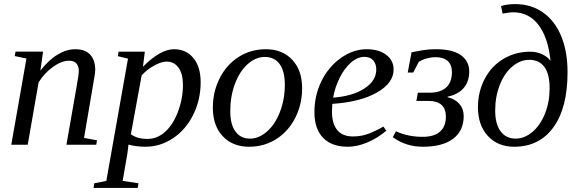

<svg xmlns="http://www.w3.org/2000/svg" viewBox="-20 -714 2853 947"><path d="M368.7 -365.2Q368.7 -387.2 356.9 -400.9Q345.2 -414.6 319.8 -414.6Q283.7 -414.6 241 -383.8Q198.2 -353 170.4 -307.6L116.7 0H35.6L110.4 -425.3L52.7 -437.5L56.6 -459.5H192.4L179.2 -365.7Q220.2 -418.5 264.2 -444.8Q308.1 -471.2 350.6 -471.2Q399.9 -471.2 424.8 -444.6Q449.7 -418 449.7 -368.2Q449.7 -361.3 447.8 -347.2Q445.8 -333 394.5 -33.7L458.5 -22L454.6 0H307.6L357.4 -284.2Q368.7 -346.2 368.7 -365.2Z M613.8 -1 608.4 43 585 178.2 663.1 189.9 659.2 212.9H441.4L445.3 189.9L504.4 178.2L611.3 -424.8L561 -437L564.9 -459H694.3L685.1 -384.8Q770.5 -471.2 838.9 -471.2Q897.9 -471.2 933.8 -427.7Q969.7 -384.3 969.7 -308.1Q969.7 -222.2 933.1 -148.2Q896.5 -74.2 833.5 -32.2Q770.5 9.8 696.8 9.8Q674.3 9.8 650.1 6.6Q626 3.4 613.8 -1ZM625.5 -52.2Q655.8 -28.8 707.5 -28.8Q755.9 -28.8 795.2 -64.5Q834.5 -100.1 858.4 -164.3Q882.3 -228.5 882.3 -295.4Q882.3 -349.6 860.6 -379.9Q838.9 -410.2 802.2 -410.2Q776.4 -410.2 741.2 -391.1Q706.1 -372.1 678.7 -342.3Z M1115.7 -166Q1115.7 -100.1 1141.4 -65.2Q1167 -30.3 1212.9 -30.3Q1257.3 -30.3 1297.6 -65.9Q1337.9 -101.6 1361.3 -163.3Q1384.8 -225.1 1384.8 -295.9Q1384.8 -363.3 1359.1 -398.2Q1333.5 -433.1 1285.6 -433.1Q1241.2 -433.1 1201.4 -397.5Q1161.6 -361.8 1138.7 -300Q1115.7 -238.3 1115.7 -166ZM1208.5 9.8Q1127.4 9.8 1078.6 -42.2Q1029.8 -94.2 1029.8 -182.6Q1029.8 -261.2 1063.5 -328.1Q1097.2 -395 1157 -433.1Q1216.8 -471.2 1291.5 -471.2Q1372.6 -471.2 1421.4 -419.2Q1470.2 -367.2 1470.2 -278.8Q1470.2 -200.2 1436.5 -133.3Q1402.8 -66.4 1343 -28.3Q1283.2 9.8 1208.5 9.8Z M1921.4 -371.1Q1921.4 -304.7 1839.4 -257.8Q1757.3 -210.9 1619.1 -201.7L1617.2 -166Q1617.2 -104 1643.3 -72.5Q1669.4 -41 1720.7 -41Q1764.6 -41 1801.8 -55.9Q1838.9 -70.8 1871.1 -89.8L1885.3 -69.3Q1840.3 -31.2 1790.3 -10.7Q1740.2 9.8 1695.3 9.8Q1616.2 9.8 1573.5 -34.4Q1530.8 -78.6 1530.8 -161.1Q1530.8 -242.7 1565.2 -313.2Q1599.6 -383.8 1660.6 -427.5Q1721.7 -471.2 1788.6 -471.2Q1848.6 -471.2 1885 -443.6Q1921.4 -416 1921.4 -371.1ZM1623 -232.4Q1719.7 -239.7 1777.8 -277.8Q1835.9 -315.9 1835.9 -371.1Q1835.9 -398.4 1821 -416Q1806.2 -433.6 1777.8 -433.6Q1743.7 -433.6 1711.4 -405.8Q1679.2 -377.9 1655.8 -331.1Q1632.3 -284.2 1623 -232.4Z M2187.5 -234.4Q2224.6 -226.1 2245.8 -201.4Q2267.1 -176.8 2267.1 -141.6Q2267.1 -68.8 2214.8 -29.5Q2162.6 9.8 2065.4 9.8Q1982.9 9.8 1917.5 -37.1L1932.6 -66.4Q1992.7 -39.1 2064.5 -39.1Q2121.1 -39.1 2150.1 -64.7Q2179.2 -90.3 2179.2 -138.7Q2179.2 -216.3 2092.3 -216.3H2033.7L2041 -256.8H2100.1Q2151.4 -256.8 2180.2 -282.2Q2209 -307.6 2209 -358.4Q2209 -394.5 2188 -413.3Q2167 -432.1 2127 -432.1Q2108.4 -432.1 2085.7 -426Q2063 -419.9 2045.9 -409.2L2018.1 -356.4H1991.2L2009.8 -456.1Q2038.1 -461.9 2066.4 -466.6Q2094.7 -471.2 2130.9 -471.2Q2211.9 -471.2 2253.2 -441.9Q2294.4 -412.6 2294.4 -361.3Q2294.4 -311.5 2266.6 -279.5Q2238.8 -247.6 2188 -237.3Z M2595.7 -459Q2627.4 -459 2654.8 -446Q2682.1 -433.1 2695.3 -413.6Q2683.6 -528.8 2636 -591.1Q2588.4 -653.3 2512.2 -653.3Q2501 -653.3 2486.3 -651.4Q2471.7 -649.4 2459 -647L2451.2 -684.1Q2480.5 -693.8 2521.5 -693.8Q2598.6 -693.8 2657.5 -653.1Q2716.3 -612.3 2747.8 -536.1Q2779.3 -460 2779.3 -358.4Q2779.3 -182.1 2709.7 -86.2Q2640.1 9.8 2516.1 9.8Q2435.5 9.8 2386.5 -43.2Q2337.4 -96.2 2337.4 -185.1Q2337.4 -261.2 2370.6 -324.7Q2403.8 -388.2 2463.1 -423.6Q2522.5 -459 2595.7 -459ZM2590.3 -418.9Q2545.9 -418.9 2506.6 -385.7Q2467.3 -352.5 2444.8 -294.4Q2422.4 -236.3 2422.4 -168.9Q2422.4 -102.1 2449.2 -66.2Q2476.1 -30.3 2523.4 -30.3Q2566.9 -30.3 2606 -63.2Q2645 -96.2 2668 -153.6Q2690.9 -210.9 2690.9 -278.8Q2690.9 -348.1 2665.3 -383.5Q2639.6 -418.9 2590.3 -418.9Z"/></svg>

Font: Tinos
Style: Italic
Weight: 400
Italic angle: -16.333°
Designer: Steve Matteson
Foundry: Monotype Imaging Inc.
Version: Version 1.32